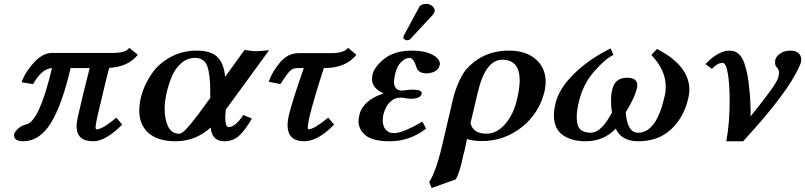

<svg xmlns="http://www.w3.org/2000/svg" viewBox="-20 -700 4060 968"><path d="M548.8 -433.1Q614.7 -433.1 631.8 -459L674.8 -423.8Q626 -362.8 530.8 -357.9Q518.6 -316.9 470.2 -108.9Q462.4 -71.8 461.9 -59.1Q461.9 -47.9 466.8 -47.9Q496.6 -47.9 566.9 -106.9L596.2 -71.8Q512.2 12.2 450.2 12.2Q366.2 12.2 366.2 -63Q366.2 -85.9 372.1 -108.9Q397 -220.7 432.1 -356.9H335.9Q293 -170.9 236.1 -79.3Q179.2 12.2 97.2 12.2Q51.3 12.2 50.8 -18.1Q50.8 -20 51.3 -22Q51.8 -23.9 51.8 -25.9Q55.7 -37.1 71.8 -52Q87.9 -66.9 113.8 -73.2Q178.7 -89.4 242.2 -356.9Q190.4 -354 147 -275.9L88.9 -285.2Q106.9 -336.9 151.4 -385Q195.8 -433.1 242.2 -433.1Z M972.2 -444.8Q1045.4 -444.8 1077.6 -410.9Q1109.9 -377 1114.7 -312L1212.9 -448.2Q1250 -442.4 1269 -441.9Q1289.1 -441.9 1336.9 -446.8L1118.2 -147Q1116.2 -123 1115.7 -111.8Q1115.7 -58.6 1132.8 -59.1Q1166 -59.1 1207 -120.1L1250 -102.1Q1212.9 -39.1 1182.9 -13.4Q1152.8 12.2 1110.8 12.2Q1048.8 12.2 1042 -57.1Q966.8 11.7 866.7 12.2Q775.9 12.2 729 -29.3Q682.1 -70.8 682.1 -143.1Q682.1 -189.9 700 -241Q717.8 -292 752.4 -338.4Q787.1 -384.8 844.7 -414.8Q902.3 -444.8 972.2 -444.8ZM1040 -206.1V-241.2Q1040 -325.2 1024.9 -366.7Q1009.8 -408.2 962.9 -408.2Q923.8 -408.2 892.8 -380.6Q861.8 -353 845 -311Q828.1 -269 819.1 -227.5Q810.1 -186 810.1 -151.9Q810.1 -97.7 827.9 -61.8Q845.7 -25.9 883.8 -25.9Q892.6 -25.9 906.7 -37.8Q920.9 -49.8 942.9 -76.9Q964.8 -104 979 -122.6Q993.2 -141.1 1021 -180.2Z M1485.8 -432.1H1650.4Q1715.3 -432.1 1734.9 -459L1776.9 -423.8Q1723.6 -356.9 1615.7 -356.9H1612.8Q1564 -208 1539.6 -108.9Q1531.7 -68.8 1531.7 -58.1Q1531.7 -48.3 1535.6 -47.9Q1562.5 -47.9 1634.8 -106.9L1664.6 -71.8Q1582.5 12.2 1513.7 12.2Q1429.7 12.2 1429.7 -69.8Q1429.7 -86.9 1434.6 -111.8Q1452.6 -189 1511.7 -356.9H1478.5Q1456.5 -356.9 1441.2 -341.6Q1425.8 -326.2 1393.6 -275.9L1334.5 -288.1Q1354.5 -342.3 1393.6 -387.2Q1432.6 -432.1 1485.8 -432.1Z M1912.6 -121.1Q1909.7 -106 1909.7 -92.8Q1909.7 -64 1924.6 -46.4Q1939.5 -28.8 1966.3 -28.8Q2010.3 -28.8 2109.4 -86.9L2128.4 -51.8Q2045.4 12.2 1946.3 12.2Q1859.4 12.2 1823.5 -17.3Q1787.6 -46.9 1787.6 -88.9Q1787.6 -100.1 1791.5 -118.2Q1807.6 -193.4 1913.6 -229Q1855.5 -255.9 1855.5 -299.8Q1855.5 -305.7 1857.4 -321.8Q1867.2 -363.8 1918.5 -404.3Q1969.7 -444.8 2058.6 -444.8Q2119.6 -444.8 2158.7 -424.8Q2197.8 -404.8 2197.8 -377Q2197.8 -373 2196.3 -370.1Q2191.4 -349.1 2171.4 -339.6Q2151.4 -330.1 2130.4 -330.1Q2087.4 -330.1 2078.6 -363.8Q2065.4 -407.7 2044.4 -408.2Q2024.4 -408.2 2002.9 -387.7Q1981.4 -367.2 1971.7 -325.2Q1966.8 -300.3 1966.3 -288.1Q1966.3 -243.2 2008.3 -243.2Q2011.2 -244.1 2016.6 -244.1Q2044.4 -248 2060.5 -248Q2106.4 -248 2106.4 -230Q2106.4 -228 2105.5 -227.1Q2100.6 -202.1 2049.3 -202.1L2022.5 -205.1Q2007.3 -208 1999.5 -208Q1968.8 -208 1945.6 -185.1Q1922.4 -162.1 1912.6 -121.1ZM2130.4 -680.2Q2145.5 -680.2 2158.4 -670.2Q2171.4 -660.2 2171.4 -647V-643.1Q2169.4 -633.3 2162.6 -626L2049.3 -503.9Q2043.5 -497.1 2031.7 -497.1Q2025.9 -497.1 2019.8 -501Q2013.7 -504.9 2013.7 -509.8Q2013.7 -515.6 2016.6 -522L2093.8 -665Q2101.6 -680.2 2130.4 -680.2Z M2586.9 -200.2Q2600.1 -255.4 2600.1 -294.9Q2600.1 -398.9 2512.2 -398.9Q2427.2 -398.9 2388.2 -231.9L2352.1 -79.1Q2365.2 -25.9 2433.1 -25.9Q2483.9 -25.9 2526.4 -74Q2568.8 -122.1 2586.9 -200.2ZM2278.3 204.1 2156.2 248 2144 217.8Q2181.2 160.6 2216.3 2.9L2260.3 -186Q2274.4 -248 2295.2 -291Q2315.9 -334 2330.1 -350.1Q2344.2 -366.2 2368.2 -386.2Q2442.4 -445.3 2546.9 -444.8Q2630.9 -444.8 2680.9 -401.4Q2731 -357.9 2731 -288.1Q2731 -269 2726.1 -242.2Q2699.2 -128.4 2610.1 -58.6Q2521 11.2 2410.2 11.2Q2367.2 11.2 2334 1Q2331.1 12.2 2327.1 36.1Q2323.2 56.2 2314.9 86.9Q2299.3 164.1 2278.3 204.1Z M3450.7 -207Q3427.7 -106.9 3362.8 -47.4Q3297.9 12.2 3198.7 12.2Q3112.8 12.2 3084.5 -51.8Q3024.4 12.2 2931.6 12.2Q2861.8 12.2 2817.1 -19.3Q2772.5 -50.8 2772.5 -120.1Q2772.5 -144 2780.8 -179.2Q2797.9 -252.4 2872.8 -326.7Q2947.8 -400.9 3058.6 -456.1L3072.8 -422.9Q3032.7 -404.8 2975.6 -339.8Q2918.5 -274.9 2898.4 -186Q2887.2 -142.1 2887.7 -106.9Q2887.7 -64.9 2905.3 -47.9Q2922.9 -30.8 2958.5 -30.8Q3011.7 -30.8 3065.4 -132.8Q3060.5 -161.6 3060.5 -190.9Q3060.5 -225.1 3066.4 -247.1Q3079.6 -308.1 3141.6 -308.1Q3192.4 -308.1 3192.9 -271Q3192.9 -258.8 3190.4 -252.9Q3181.6 -210.9 3134.8 -133.8Q3142.6 -30.8 3196.8 -30.8Q3289.6 -30.8 3330.6 -213.9Q3336.4 -234.9 3336.4 -263.2Q3336.4 -347.2 3263.7 -422.9L3292.5 -453.1Q3455.6 -369.1 3455.6 -247.1Q3455.6 -230 3450.7 -207Z M3965.3 -444.8Q3991.2 -444.8 4005.4 -432.4Q4019.5 -419.9 4019.5 -400.9Q4019.5 -393.1 4018.6 -388.2Q4012.7 -366.2 3989.3 -324.2Q3923.3 -202.1 3726.6 12.2H3641.6Q3658.7 -77.6 3658.7 -192.9Q3658.7 -273.9 3649.7 -328.4Q3640.6 -382.8 3623.5 -382.8Q3596.7 -382.8 3569.3 -353L3536.6 -377Q3602.5 -444.8 3657.7 -444.8Q3684.6 -444.8 3703.6 -428.5Q3722.7 -412.1 3733.2 -380.1Q3743.7 -348.1 3749 -318.1Q3754.4 -288.1 3758.3 -246.1Q3764.2 -194.3 3764.6 -134.8Q3764.6 -119.6 3763.7 -112.8Q3896.5 -275.9 3903.3 -309.1Q3907.2 -322.3 3907.7 -333Q3907.7 -349.1 3896.5 -359.9Q3887.7 -368.7 3887.7 -384.8Q3887.7 -396 3889.6 -400.9Q3893.6 -416 3914.1 -430.4Q3934.6 -444.8 3965.3 -444.8Z"/></svg>

Font: Linux Libertine
Style: Semibold Italic
Weight: 600
Italic angle: -11.5°
Designer: Philipp H. Poll
Foundry: Philipp H. Poll
Version: Version 5.1.2 ; ttfautohint (v0.9)